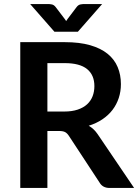

<svg xmlns="http://www.w3.org/2000/svg" viewBox="-20 -932 685 952"><path d="M80.5 0ZM215 -282.5V0H80.5V-723H301Q374.5 -723 427.2 -707.8Q480 -692.5 513.8 -665Q547.5 -637.5 563.5 -599.2Q579.5 -561 579.5 -515Q579.5 -478.5 568.8 -446Q558 -413.5 537.8 -387Q517.5 -360.5 487.8 -340.5Q458 -320.5 420 -308.5Q445.5 -294 464 -267L645 0H523.5Q489 0 473.5 -27L321.5 -258.5Q313 -271.5 302.8 -277Q292.5 -282.5 272.5 -282.5ZM215 -379H299Q337 -379 365.2 -388.5Q393.5 -398 411.8 -414.8Q430 -431.5 439 -454.5Q448 -477.5 448 -505Q448 -560 411.8 -589.5Q375.5 -619 301 -619H215ZM129.5 -912H219Q226.5 -912 237 -910Q247.5 -908 256 -897L300.5 -838.5L308 -827.5Q310.5 -831.5 315.5 -838.5L359.5 -896.5Q368 -908 378.8 -910Q389.5 -912 397 -912H486.5L366 -774.5H250Z"/></svg>

Font: Lato
Style: Bold
Weight: 700
Designer: Lukasz Dziedzic
Foundry: tyPoland Lukasz Dziedzic
Version: Version 2.007; 2014-02-27